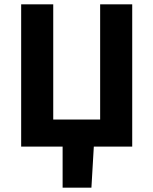

<svg xmlns="http://www.w3.org/2000/svg" viewBox="-20 -672 703 880"><path d="M77 0V-652H224V-124H439V-652H586V0H410L399 188H267V0Z"/></svg>

Font: Font
Style: ¶
Weight: 700
Designer: Paul D. Hunt
Foundry: Adobe Systems Incorporated
Version: Version 3.000